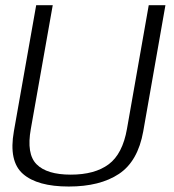

<svg xmlns="http://www.w3.org/2000/svg" viewBox="-20 -694 650 719"><path d="M237.5 4.5Q354.5 4.5 425.5 -42.8Q496.5 -90 516.5 -202.5L599.5 -674.5H537L455.5 -211.5Q439 -117.5 387 -78.8Q335 -40 245 -40Q155.5 -40 117 -78.8Q78.5 -117.5 95.5 -211.5L177.5 -674.5H115.5L32 -202.5Q12 -90 66 -42.8Q120 4.5 237.5 4.5Z"/></svg>

Font: Anybody UltraCondensed Thin Light
Style: Italic
Weight: 300
Italic angle: -10°
Version: Version 1.111